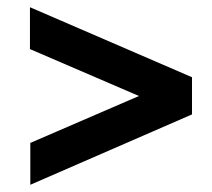

<svg xmlns="http://www.w3.org/2000/svg" viewBox="-20 -630 587 532"><path d="M64 -234 365 -364 63 -494V-610L512 -416V-313L64 -118Z"/></svg>

Font: Encode Sans Normal
Style: Bold
Weight: 700
Designer: Pablo Impallari, Andres Torresi
Foundry: Pablo Impallari, Andres Torresi
Version: Version 1.000; ttfautohint (v1.00) -l 8 -r 50 -G 200 -x 14 -